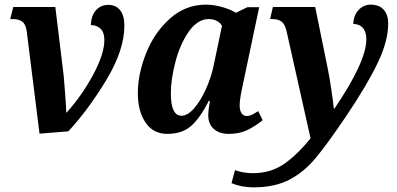

<svg xmlns="http://www.w3.org/2000/svg" viewBox="-20 -566 1709 826"><path d="M95 -431Q91 -461 76.5 -472.5Q62 -484 34 -484H24L37 -536H218L254 -240Q259 -184 264 -108L265 -82H267Q334 -157 381.5 -246Q429 -335 429 -394Q429 -426 413 -442Q397 -458 371 -458Q372 -498 392.5 -521.5Q413 -545 447 -545Q478 -545 496.5 -522.5Q515 -500 515 -455Q515 -351 438 -223Q361 -95 274 -1L150 9Z M573 -165Q573 -248 608.5 -337Q644 -426 711 -486Q778 -546 866 -546Q900 -546 936.5 -535.5Q973 -525 995 -511L1044 -535H1095L1029 -222Q1011 -143 1011 -114Q1011 -91 1019 -79Q1027 -67 1042 -67Q1053 -67 1062.5 -71.5Q1072 -76 1091 -88L1110 -49Q1078 -23 1044 -6.5Q1010 10 965 10Q924 10 900 -11Q876 -32 876 -70Q876 -92 883 -132H878Q841 -58 802 -24Q763 10 700 10Q639 10 606 -39Q573 -88 573 -165ZM900 -288 935 -455Q927 -469 912 -476.5Q897 -484 879 -484Q830 -484 792.5 -430.5Q755 -377 735 -301Q715 -225 715 -164Q715 -68 761 -68Q787 -68 815 -100Q843 -132 866 -183Q889 -234 900 -288Z M976 222 991 166Q1027 179 1068 179Q1144 179 1201 140Q1258 101 1316 29L1213 -431Q1206 -461 1192 -472.5Q1178 -484 1151 -484H1142L1154 -536H1336L1389 -276Q1397 -238 1405.5 -180.5Q1414 -123 1416 -99H1419Q1556 -301 1556 -397Q1556 -429 1541 -446Q1526 -463 1500 -463Q1501 -500 1522.5 -523Q1544 -546 1575 -546Q1611 -546 1630.5 -524.5Q1650 -503 1650 -464Q1650 -390 1605 -295.5Q1560 -201 1469 -66Q1388 54 1337.5 114.5Q1287 175 1224 207.5Q1161 240 1071 240Q1019 240 976 222Z"/></svg>

Font: Noto Serif Narrow
Style: Bold Italic
Weight: 700
Width: 4
Italic angle: -12°
Designer: Monotype Design Team
Foundry: Monotype Imaging Inc.
Version: Version 1.001